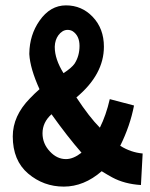

<svg xmlns="http://www.w3.org/2000/svg" viewBox="-20 -690 560 719"><path d="M354 -211.9Q377.4 -258.8 391.1 -318.8L481.9 -294.9Q467.3 -218.8 430.2 -144Q470.2 -119.1 514.2 -115.2L507.8 2.9Q445.8 -1 399.9 -25.9Q382.8 -35.2 360.8 -48.8Q294.4 8.8 218.8 8.8Q143.1 8.8 85.4 -40Q27.8 -88.9 27.8 -179.2Q27.8 -255.9 91.8 -321.3Q109.4 -339.8 127.9 -356Q92.8 -433.6 89.8 -486.8V-490.2Q90.8 -559.1 127.9 -612.3Q168 -669.9 227.1 -669.9Q286.1 -669.9 327.1 -627Q369.1 -583 369.1 -515.1Q369.1 -411.1 266.1 -325.2Q314.5 -251.5 354 -211.9ZM285.2 -118.2Q232.4 -178.7 172.9 -262.2Q139.2 -231.9 139.2 -190.9Q139.2 -151.9 167 -122.6Q193.4 -94.2 227.1 -94.2Q254.4 -94.2 285.2 -118.2ZM217.8 -416Q248.5 -436 259.3 -451.7Q277.8 -480.5 277.8 -518.1Q277.8 -556.2 252 -573.2Q243.7 -578.1 233.2 -578.1Q222.7 -578.1 213.9 -572.5Q205.1 -566.9 198.7 -558.1Q186 -540.5 185.1 -516.1V-513.2Q185.1 -468.8 217.8 -416Z"/></svg>

Font: UnifrakturCook
Style: Bold
Weight: 700
Designer: j. 'mach' wust
Version: Version 2011-09-01